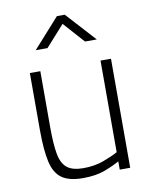

<svg xmlns="http://www.w3.org/2000/svg" viewBox="-84 -795 688 867"><g transform="rotate(-10 260.5 -361.5)"><path d="M226 9Q163 9 129.5 -15Q96 -39 84 -94Q72 -149 72 -240V-500H120V-241Q120 -164 128.5 -119Q137 -74 162 -54.5Q187 -35 236 -35Q288 -35 329.5 -50.5Q371 -66 396 -80V-500H444V0H396V-38Q368 -22 327 -6.5Q286 9 226 9ZM116 -597 237 -732H273L396 -597H342L256 -693L170 -597Z"/></g></svg>

Font: Cairo Play Light
Style: Regular
Weight: 300
Version: Version 3.119